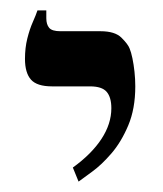

<svg xmlns="http://www.w3.org/2000/svg" viewBox="-20 -606 313 369"><path d="M131 -257 120 -284Q156 -310 175 -339Q194 -368 194 -398Q194 -419 185 -429.5Q176 -440 153 -440H80Q51 -440 39.5 -453Q28 -466 28 -493Q28 -514 32.5 -532Q37 -550 43 -563.5Q49 -577 52 -586H69V-571Q69 -559 74.5 -552.5Q80 -546 96 -546H173Q201 -546 213.5 -533.5Q226 -521 229 -513Q232 -506 234.5 -494Q237 -482 238.5 -468Q240 -454 240 -440Q240 -397 226.5 -365Q213 -333 194 -311Q175 -289 157 -276Q139 -263 131 -257Z"/></svg>

Font: Frank Ruhl Libre
Style: Regular
Weight: 400
Designer: Yanek Iontef
Foundry: Fontef
Version: Version 6.004